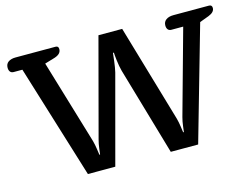

<svg xmlns="http://www.w3.org/2000/svg" viewBox="-95 -855 1331 1016"><g transform="rotate(-15 570.5 -347.5)"><path d="M78 -623H30Q18 -623 11.5 -631Q5 -639 5 -653Q5 -674 20 -684.5Q35 -695 60 -695H279Q295 -695 295 -678Q295 -663 284 -653Q273 -643 250 -637L203 -623L341 -162Q347 -140 350.5 -115Q354 -90 355 -83H359Q360 -90 363 -115Q366 -140 372 -162L514 -695H644L800 -162Q806 -140 809.5 -115Q813 -90 814 -83H818Q819 -90 822 -115Q825 -140 831 -162L959 -623H894Q882 -623 875.5 -631Q869 -639 869 -653Q869 -673 884 -684Q899 -695 925 -695H1119Q1136 -695 1136 -678Q1136 -655 1103 -642L1052 -623L874 0H724L584 -482Q577 -508 573 -541.5Q569 -575 569 -585H564Q563 -575 559 -541.5Q555 -508 549 -482L420 0H270Z"/></g></svg>

Font: Maitree SemiBold
Style: Regular
Weight: 600
Designer: CadsonDemak Team
Foundry: CadsonDemak
Version: Version 1.001